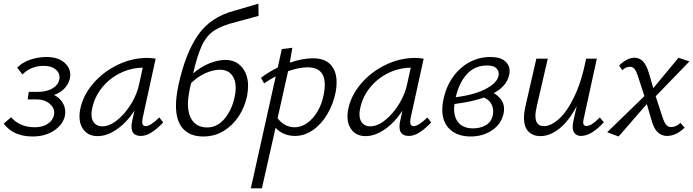

<svg xmlns="http://www.w3.org/2000/svg" viewBox="-31 -732 3759 1041"><path d="M-11 -62 29 -96Q77 -42 158 -42Q201 -42 228.5 -61Q256 -80 262 -109Q263 -113 263 -121Q263 -150 236 -171.5Q209 -193 169 -193H119L125 -234H175Q221 -234 252.5 -252Q284 -270 291 -302Q292 -305 292 -312Q292 -339 269 -357Q246 -375 206 -375Q171 -375 141 -362.5Q111 -350 91 -328L62 -365Q90 -394 133 -408.5Q176 -423 220 -423Q282 -423 316 -394.5Q350 -366 350 -326Q350 -315 347 -303Q339 -273 316.5 -250.5Q294 -228 262 -217Q291 -203 307 -177.5Q323 -152 323 -124Q323 -116 321 -104Q310 -56 262 -24Q214 8 146 8Q41 8 -11 -62Z M400 -101Q400 -123 404 -140Q419 -215 474 -279Q529 -343 607 -380.5Q685 -418 767 -418Q787 -418 813 -414L742 -90Q740 -76 740 -72Q740 -48 759 -48Q784 -48 833 -95L854 -68Q818 -31 789 -13Q760 5 733 5Q682 5 682 -45Q682 -58 685 -73L698 -132Q657 -69 603.5 -31.5Q550 6 498 6Q452 6 426 -24Q400 -54 400 -101ZM724 -278 743 -365Q678 -364 619.5 -335Q561 -306 520.5 -255Q480 -204 468 -140Q465 -125 465 -112Q465 -81 481 -64Q497 -47 523 -47Q563 -47 605.5 -81.5Q648 -116 680.5 -169.5Q713 -223 724 -278Z M923 -160Q923 -206 937 -273Q975 -445 1043 -542.5Q1111 -640 1240 -674L1370 -712L1371 -646L1250 -613Q1173 -594 1132 -567.5Q1091 -541 1065.5 -489Q1040 -437 1016 -334Q1057 -369 1103 -388Q1149 -407 1192 -407Q1247 -407 1280.5 -368Q1314 -329 1314 -265Q1314 -239 1308 -209Q1296 -152 1264 -102.5Q1232 -53 1182.5 -22.5Q1133 8 1070 8Q1000 8 961.5 -34Q923 -76 923 -160ZM988 -169Q988 -107 1015.5 -74Q1043 -41 1092 -41Q1148 -41 1187.5 -89.5Q1227 -138 1241 -206Q1247 -232 1247 -255Q1247 -301 1224.5 -327.5Q1202 -354 1161 -354Q1124 -354 1082 -335Q1040 -316 1005 -281Q1002 -269 998 -250Q988 -200 988 -169Z M1464 -318Q1434 -303 1401 -280L1384 -310Q1421 -339 1475 -366L1497 -466L1554 -473L1540 -392Q1609 -416 1666 -416Q1730 -416 1762 -381Q1794 -346 1794 -286Q1794 -257 1789 -233Q1776 -168 1744 -113.5Q1712 -59 1666 -27Q1620 5 1568 5Q1535 5 1508 -7Q1481 -19 1463 -39L1389 289H1329ZM1566 -42Q1619 -42 1663.5 -91Q1708 -140 1724 -218Q1730 -248 1730 -272Q1730 -367 1637 -367Q1591 -367 1531 -346L1474 -91Q1512 -42 1566 -42Z M1853 -101Q1853 -123 1857 -140Q1872 -215 1927 -279Q1982 -343 2060 -380.5Q2138 -418 2220 -418Q2240 -418 2266 -414L2195 -90Q2193 -76 2193 -72Q2193 -48 2212 -48Q2237 -48 2286 -95L2307 -68Q2271 -31 2242 -13Q2213 5 2186 5Q2135 5 2135 -45Q2135 -58 2138 -73L2151 -132Q2110 -69 2056.5 -31.5Q2003 6 1951 6Q1905 6 1879 -24Q1853 -54 1853 -101ZM2177 -278 2196 -365Q2131 -364 2072.5 -335Q2014 -306 1973.5 -255Q1933 -204 1921 -140Q1918 -125 1918 -112Q1918 -81 1934 -64Q1950 -47 1976 -47Q2016 -47 2058.5 -81.5Q2101 -116 2133.5 -169.5Q2166 -223 2177 -278Z M2367 -138Q2367 -164 2373 -192Q2387 -260 2423.5 -312.5Q2460 -365 2513 -394Q2566 -423 2628 -423Q2680 -423 2706 -401.5Q2732 -380 2732 -347Q2732 -335 2729 -323Q2715 -264 2646 -227Q2670 -214 2686 -192Q2702 -170 2702 -140Q2702 -129 2699 -115Q2686 -58 2636 -25Q2586 8 2521 8Q2450 8 2408.5 -30.5Q2367 -69 2367 -138ZM2431 -142Q2431 -92 2457.5 -64Q2484 -36 2535 -36Q2572 -36 2602.5 -53Q2633 -70 2641 -108Q2643 -122 2643 -128Q2643 -153 2630 -173Q2617 -193 2593 -203Q2532 -181 2433 -168Q2431 -150 2431 -142ZM2673 -332Q2673 -350 2658.5 -363.5Q2644 -377 2609 -377Q2544 -377 2501 -330.5Q2458 -284 2440 -205Q2546 -218 2609.5 -253.5Q2673 -289 2673 -332Z M2810 -93Q2810 -120 2817 -152L2877 -414H2939L2880 -159Q2872 -125 2872 -104Q2872 -48 2918 -48Q2956 -48 3000 -87.5Q3044 -127 3083.5 -209.5Q3123 -292 3147 -414H3205L3134 -89Q3131 -76 3131 -67Q3131 -49 3149 -49Q3163 -49 3180 -60Q3197 -71 3221 -95L3243 -69Q3175 5 3119 5Q3098 5 3086 -8Q3074 -21 3074 -45Q3074 -57 3077 -72L3096 -157Q3053 -75 3001.5 -34.5Q2950 6 2899 6Q2860 6 2835 -18Q2810 -42 2810 -93Z M3501 -82 3476 -168 3323 8 3261 -15 3463 -211 3430 -312Q3419 -347 3409 -358.5Q3399 -370 3385 -370Q3362 -370 3343 -351L3326 -377Q3346 -397 3367.5 -408Q3389 -419 3409 -419Q3436 -419 3455.5 -399Q3475 -379 3489 -330L3511 -254L3648 -419L3707 -399L3524 -210L3560 -100Q3571 -66 3581.5 -54.5Q3592 -43 3607 -43Q3636 -43 3658 -66L3681 -40Q3635 5 3585 5Q3557 5 3535.5 -14.5Q3514 -34 3501 -82Z"/></svg>

Font: LXGW Bright GB
Style: Italic
Weight: 400
Italic angle: -12°
Designer: Christian Thalmann (Catharsis Fonts)
Foundry: LXGW / Christian Thalmann (Catharsis Fonts) / Fontworks Inc.
Version: Version 5.510